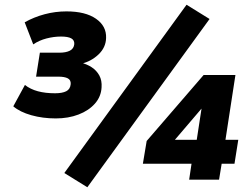

<svg xmlns="http://www.w3.org/2000/svg" viewBox="-20 -757 1054 809"><path d="M215 -258Q160 -258 112 -271.5Q64 -285 36 -309L85 -399Q108 -381 139.5 -372.5Q171 -364 212 -364Q242 -364 259 -372.5Q276 -381 278 -403Q279 -420 265.5 -427Q252 -434 226 -434H132L148 -535H230Q258 -535 274.5 -543.5Q291 -552 293 -571Q294 -588 280 -595.5Q266 -603 237 -603Q207 -603 176 -595Q145 -587 120 -570L84 -663Q123 -685 168 -697Q213 -709 260 -709Q340 -709 384.5 -678Q429 -647 427 -597Q426 -557 395 -527.5Q364 -498 321 -488L320 -493Q346 -487 366.5 -473.5Q387 -460 398.5 -439Q410 -418 408 -389Q406 -350 380 -320.5Q354 -291 311 -274.5Q268 -258 215 -258ZM348 32 251 -28 766 -737 863 -677ZM777 0 787 -67H582L598 -163L838 -441H972L930 -168H984L968 -67H914L903 0ZM809 -168 832 -318H845L705 -154L701 -168Z"/></svg>

Font: Nunito Sans 10pt Black
Style: Italic
Weight: 900
Italic angle: -9°
Designer: Vernon Adams
Foundry: Vernon Adams
Version: Version 3.101;gftools[0.9.27]